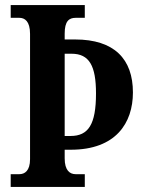

<svg xmlns="http://www.w3.org/2000/svg" viewBox="-20 -734 565 754"><path d="M22 0H313V-50H277C254 -50 234 -65 234 -112V-146H258C435 -146 502 -251 502 -371C502 -502 429 -579 275 -579H234V-602C234 -651 251 -664 277 -664H313V-714H22V-664H56C77 -664 98 -651 98 -601V-109C98 -63 77 -50 56 -50H22ZM257 -200H234V-523H261C331 -523 357 -475 357 -367C357 -245 327 -200 257 -200Z"/></svg>

Font: Noto Serif Georgian ExtraCondensed Bold
Style: Regular
Weight: 700
Width: 2
Designer: Monotype Design Team, Akaki Razmadze
Foundry: Google LLC
Version: Version 2.003